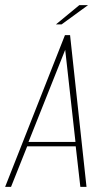

<svg xmlns="http://www.w3.org/2000/svg" viewBox="-38 -728 410 748"><path d="M-18 0 215 -591H235L299 0H275L257 -158H68L5 0ZM73 -175H256L216 -534ZM180 -633 271 -708H305L202 -633Z"/></svg>

Font: Alumni Sans Thin
Style: Italic
Weight: 100
Italic angle: -8°
Designer: Robert E. Leuschke
Foundry: Robert E. Leuschke
Version: Version 1.016